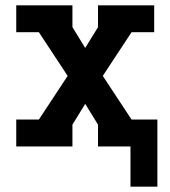

<svg xmlns="http://www.w3.org/2000/svg" viewBox="-20 -550 640 721"><path d="M470 151V0H348V-82L300 -160L252 -82V0H41V-101H126L234 -265L126 -429H41V-530H252V-448L300 -370L348 -448V-530H559V-429H474L366 -265L474 -101H571V151Z"/></svg>

Font: Iosevka Slab Extended
Style: Bold
Weight: 700
Width: 7
Monospace: yes
Designer: Belleve Invis
Foundry: Belleve Invis
Version: Version 11.1.0; ttfautohint (v1.8.3)